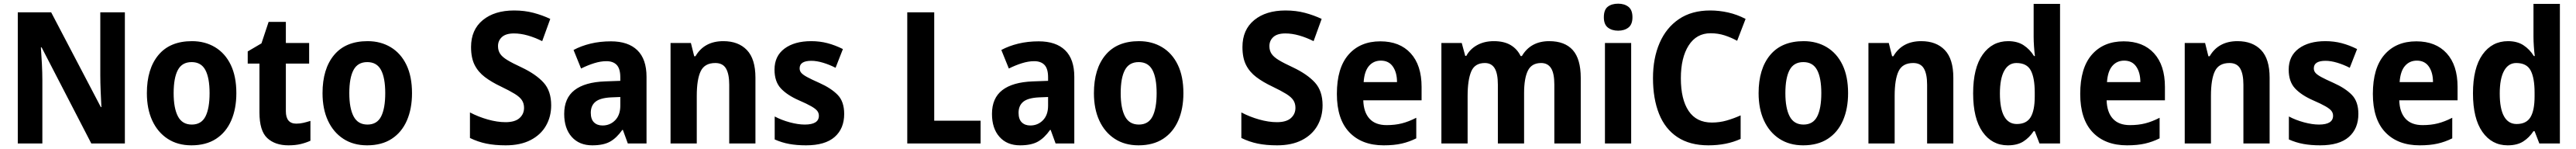

<svg xmlns="http://www.w3.org/2000/svg" viewBox="-20 -781 14048 811"><path d="M661 0H478L207 -523H203Q206 -482 208.5 -433.5Q211 -385 211 -344V0H77V-714H259L530 -198H533Q531 -236 529 -284.5Q527 -333 527 -371V-714H661Z M1269 -274Q1269 -189 1241 -125Q1213 -61 1158.5 -25.5Q1104 10 1024 10Q949 10 894.5 -25.5Q840 -61 810.5 -124.5Q781 -188 781 -274Q781 -406 844 -481.5Q907 -557 1027 -557Q1098 -557 1153 -524Q1208 -491 1238.5 -428Q1269 -365 1269 -274ZM927 -274Q927 -192 950.5 -147.5Q974 -103 1026 -103Q1078 -103 1100.5 -147Q1123 -191 1123 -274Q1123 -357 1100 -400Q1077 -443 1025 -443Q973 -443 950 -400Q927 -357 927 -274Z M1596 -108Q1616 -108 1635 -112.5Q1654 -117 1673 -123V-15Q1649 -4 1620 3Q1591 10 1553 10Q1480 10 1437.5 -29.5Q1395 -69 1395 -169V-435H1331V-501L1406 -545L1445 -662H1539V-547H1666V-435H1539V-176Q1539 -108 1596 -108Z M2227 -274Q2227 -189 2199 -125Q2171 -61 2116.5 -25.5Q2062 10 1982 10Q1907 10 1852.5 -25.5Q1798 -61 1768.5 -124.5Q1739 -188 1739 -274Q1739 -406 1802 -481.5Q1865 -557 1985 -557Q2056 -557 2111 -524Q2166 -491 2196.5 -428Q2227 -365 2227 -274ZM1885 -274Q1885 -192 1908.5 -147.5Q1932 -103 1984 -103Q2036 -103 2058.5 -147Q2081 -191 2081 -274Q2081 -357 2058 -400Q2035 -443 1983 -443Q1931 -443 1908 -400Q1885 -357 1885 -274Z M2986 -208Q2986 -146 2957.5 -96.5Q2929 -47 2873.5 -18.5Q2818 10 2738 10Q2678 10 2632 0.5Q2586 -9 2543 -30V-169Q2589 -145 2640.5 -130.5Q2692 -116 2737 -116Q2788 -116 2813 -138Q2838 -160 2838 -194Q2838 -218 2826.5 -235.5Q2815 -253 2787.5 -270Q2760 -287 2712 -310Q2661 -334 2624.5 -361.5Q2588 -389 2568.5 -427.5Q2549 -466 2549 -525Q2549 -619 2613 -671.5Q2677 -724 2784 -724Q2841 -724 2890 -711Q2939 -698 2981 -678L2937 -557Q2897 -577 2858 -588Q2819 -599 2783 -599Q2739 -599 2717.5 -579.5Q2696 -560 2696 -530Q2696 -506 2707.5 -488.5Q2719 -471 2747 -454Q2775 -437 2825 -414Q2903 -377 2944.5 -331.5Q2986 -286 2986 -208Z M3312 -556Q3406 -556 3456 -507.5Q3506 -459 3506 -363V0H3404L3377 -74H3374Q3343 -30 3307 -10Q3271 10 3210 10Q3139 10 3098 -36Q3057 -82 3057 -161Q3057 -247 3113.5 -290.5Q3170 -334 3280 -338L3363 -341V-360Q3363 -407 3343.5 -427.5Q3324 -448 3287 -448Q3256 -448 3220.5 -437Q3185 -426 3149 -408L3108 -509Q3149 -531 3200.5 -543.5Q3252 -556 3312 -556ZM3313 -251Q3253 -248 3227.5 -227Q3202 -206 3202 -167Q3202 -132 3219.5 -115Q3237 -98 3266 -98Q3307 -98 3335 -126.5Q3363 -155 3363 -206V-253Z M3925 -557Q4007 -557 4053.5 -508.5Q4100 -460 4100 -358V0H3957V-320Q3957 -378 3939.5 -408Q3922 -438 3881 -438Q3823 -438 3801.5 -393.5Q3780 -349 3780 -259V0H3637V-547H3748L3766 -475H3773Q3821 -557 3925 -557Z M4584 -161Q4584 -81 4532 -35.5Q4480 10 4376 10Q4325 10 4284 2.5Q4243 -5 4205 -22V-147Q4243 -127 4288 -115Q4333 -103 4369 -103Q4446 -103 4446 -151Q4446 -166 4437 -177.5Q4428 -189 4404.5 -202.5Q4381 -216 4337 -235Q4273 -263 4238.5 -300Q4204 -337 4204 -402Q4204 -476 4258.5 -516.5Q4313 -557 4404 -557Q4451 -557 4493 -546Q4535 -535 4577 -514L4537 -412Q4504 -429 4469 -439.5Q4434 -450 4405 -450Q4341 -450 4341 -409Q4341 -395 4350 -384.5Q4359 -374 4382 -361.5Q4405 -349 4448 -330Q4513 -301 4548.5 -264.5Q4584 -228 4584 -161Z M4928 0V-714H5075V-124H5328V0Z M5645 -556Q5739 -556 5789 -507.5Q5839 -459 5839 -363V0H5737L5710 -74H5707Q5676 -30 5640 -10Q5604 10 5543 10Q5472 10 5431 -36Q5390 -82 5390 -161Q5390 -247 5446.5 -290.5Q5503 -334 5613 -338L5696 -341V-360Q5696 -407 5676.5 -427.5Q5657 -448 5620 -448Q5589 -448 5553.5 -437Q5518 -426 5482 -408L5441 -509Q5482 -531 5533.5 -543.5Q5585 -556 5645 -556ZM5646 -251Q5586 -248 5560.5 -227Q5535 -206 5535 -167Q5535 -132 5552.5 -115Q5570 -98 5599 -98Q5640 -98 5668 -126.5Q5696 -155 5696 -206V-253Z M6434 -274Q6434 -189 6406 -125Q6378 -61 6323.5 -25.5Q6269 10 6189 10Q6114 10 6059.5 -25.5Q6005 -61 5975.5 -124.5Q5946 -188 5946 -274Q5946 -406 6009 -481.5Q6072 -557 6192 -557Q6263 -557 6318 -524Q6373 -491 6403.5 -428Q6434 -365 6434 -274ZM6092 -274Q6092 -192 6115.5 -147.5Q6139 -103 6191 -103Q6243 -103 6265.5 -147Q6288 -191 6288 -274Q6288 -357 6265 -400Q6242 -443 6190 -443Q6138 -443 6115 -400Q6092 -357 6092 -274Z M7193 -208Q7193 -146 7164.5 -96.5Q7136 -47 7080.5 -18.5Q7025 10 6945 10Q6885 10 6839 0.5Q6793 -9 6750 -30V-169Q6796 -145 6847.5 -130.5Q6899 -116 6944 -116Q6995 -116 7020 -138Q7045 -160 7045 -194Q7045 -218 7033.5 -235.5Q7022 -253 6994.5 -270Q6967 -287 6919 -310Q6868 -334 6831.5 -361.5Q6795 -389 6775.5 -427.5Q6756 -466 6756 -525Q6756 -619 6820 -671.5Q6884 -724 6991 -724Q7048 -724 7097 -711Q7146 -698 7188 -678L7144 -557Q7104 -577 7065 -588Q7026 -599 6990 -599Q6946 -599 6924.5 -579.5Q6903 -560 6903 -530Q6903 -506 6914.5 -488.5Q6926 -471 6954 -454Q6982 -437 7032 -414Q7110 -377 7151.5 -331.5Q7193 -286 7193 -208Z M7508 -556Q7614 -556 7673.5 -491Q7733 -426 7733 -308V-235H7415Q7417 -170 7449 -135Q7481 -100 7542 -100Q7588 -100 7625.5 -109.5Q7663 -119 7704 -140V-28Q7666 -9 7624.5 0.5Q7583 10 7526 10Q7407 10 7339 -61Q7271 -132 7271 -270Q7271 -411 7334.5 -483.5Q7398 -556 7508 -556ZM7511 -451Q7471 -451 7446 -422Q7421 -393 7417 -334H7599Q7599 -386 7576.5 -418.5Q7554 -451 7511 -451Z M8429 -557Q8514 -557 8557.5 -508.5Q8601 -460 8601 -357V0H8457V-320Q8457 -382 8439 -410Q8421 -438 8385 -438Q8333 -438 8312.5 -396Q8292 -354 8292 -274V0H8149V-320Q8149 -381 8131.5 -409.5Q8114 -438 8078 -438Q8023 -438 8003.5 -391.5Q7984 -345 7984 -258V0H7841V-547H7952L7971 -477H7977Q7997 -514 8036 -535.5Q8075 -557 8127 -557Q8183 -557 8219 -535.5Q8255 -514 8273 -476H8280Q8328 -557 8429 -557Z M8805 -761Q8839 -761 8861 -744Q8883 -727 8883 -687Q8883 -648 8861 -631Q8839 -614 8805 -614Q8771 -614 8749 -631Q8727 -648 8727 -687Q8727 -728 8748.5 -744.5Q8770 -761 8805 -761ZM8876 -547V0H8733V-547Z M9309 -600Q9232 -600 9189.5 -533.5Q9147 -467 9147 -355Q9147 -240 9189.5 -177Q9232 -114 9316 -114Q9358 -114 9396.5 -125Q9435 -136 9473 -153V-25Q9397 10 9297 10Q9196 10 9128.5 -34.5Q9061 -79 9028 -161.5Q8995 -244 8995 -356Q8995 -464 9031 -547Q9067 -630 9136.5 -677Q9206 -724 9307 -724Q9356 -724 9405 -713Q9454 -702 9500 -678L9454 -559Q9421 -577 9385.5 -588.5Q9350 -600 9309 -600Z M10059 -274Q10059 -189 10031 -125Q10003 -61 9948.5 -25.5Q9894 10 9814 10Q9739 10 9684.5 -25.5Q9630 -61 9600.5 -124.5Q9571 -188 9571 -274Q9571 -406 9634 -481.5Q9697 -557 9817 -557Q9888 -557 9943 -524Q9998 -491 10028.5 -428Q10059 -365 10059 -274ZM9717 -274Q9717 -192 9740.5 -147.5Q9764 -103 9816 -103Q9868 -103 9890.5 -147Q9913 -191 9913 -274Q9913 -357 9890 -400Q9867 -443 9815 -443Q9763 -443 9740 -400Q9717 -357 9717 -274Z M10458 -557Q10540 -557 10586.5 -508.5Q10633 -460 10633 -358V0H10490V-320Q10490 -378 10472.5 -408Q10455 -438 10414 -438Q10356 -438 10334.5 -393.5Q10313 -349 10313 -259V0H10170V-547H10281L10299 -475H10306Q10354 -557 10458 -557Z M10930 10Q10844 10 10792.5 -63Q10741 -136 10741 -273Q10741 -411 10793 -484Q10845 -557 10932 -557Q10982 -557 11016 -535Q11050 -513 11073 -476H11078Q11075 -499 11073 -528Q11071 -557 11071 -580V-760H11215V0H11103L11077 -67H11071Q11048 -32 11015 -11Q10982 10 10930 10ZM10979 -106Q11032 -106 11054.5 -143Q11077 -180 11077 -256V-277Q11077 -357 11055.5 -397.5Q11034 -438 10977 -438Q10934 -438 10910.5 -395.5Q10887 -353 10887 -272Q10887 -189 10910.5 -147.5Q10934 -106 10979 -106Z M11562 -556Q11668 -556 11727.5 -491Q11787 -426 11787 -308V-235H11469Q11471 -170 11503 -135Q11535 -100 11596 -100Q11642 -100 11679.5 -109.5Q11717 -119 11758 -140V-28Q11720 -9 11678.5 0.5Q11637 10 11580 10Q11461 10 11393 -61Q11325 -132 11325 -270Q11325 -411 11388.5 -483.5Q11452 -556 11562 -556ZM11565 -451Q11525 -451 11500 -422Q11475 -393 11471 -334H11653Q11653 -386 11630.5 -418.5Q11608 -451 11565 -451Z M12183 -557Q12265 -557 12311.5 -508.5Q12358 -460 12358 -358V0H12215V-320Q12215 -378 12197.5 -408Q12180 -438 12139 -438Q12081 -438 12059.5 -393.5Q12038 -349 12038 -259V0H11895V-547H12006L12024 -475H12031Q12079 -557 12183 -557Z M12842 -161Q12842 -81 12790 -35.5Q12738 10 12634 10Q12583 10 12542 2.5Q12501 -5 12463 -22V-147Q12501 -127 12546 -115Q12591 -103 12627 -103Q12704 -103 12704 -151Q12704 -166 12695 -177.5Q12686 -189 12662.5 -202.5Q12639 -216 12595 -235Q12531 -263 12496.5 -300Q12462 -337 12462 -402Q12462 -476 12516.5 -516.5Q12571 -557 12662 -557Q12709 -557 12751 -546Q12793 -535 12835 -514L12795 -412Q12762 -429 12727 -439.5Q12692 -450 12663 -450Q12599 -450 12599 -409Q12599 -395 12608 -384.5Q12617 -374 12640 -361.5Q12663 -349 12706 -330Q12771 -301 12806.5 -264.5Q12842 -228 12842 -161Z M13158 -556Q13264 -556 13323.5 -491Q13383 -426 13383 -308V-235H13065Q13067 -170 13099 -135Q13131 -100 13192 -100Q13238 -100 13275.5 -109.5Q13313 -119 13354 -140V-28Q13316 -9 13274.5 0.5Q13233 10 13176 10Q13057 10 12989 -61Q12921 -132 12921 -270Q12921 -411 12984.5 -483.5Q13048 -556 13158 -556ZM13161 -451Q13121 -451 13096 -422Q13071 -393 13067 -334H13249Q13249 -386 13226.5 -418.5Q13204 -451 13161 -451Z M13656 10Q13570 10 13518.5 -63Q13467 -136 13467 -273Q13467 -411 13519 -484Q13571 -557 13658 -557Q13708 -557 13742 -535Q13776 -513 13799 -476H13804Q13801 -499 13799 -528Q13797 -557 13797 -580V-760H13941V0H13829L13803 -67H13797Q13774 -32 13741 -11Q13708 10 13656 10ZM13705 -106Q13758 -106 13780.5 -143Q13803 -180 13803 -256V-277Q13803 -357 13781.5 -397.5Q13760 -438 13703 -438Q13660 -438 13636.5 -395.5Q13613 -353 13613 -272Q13613 -189 13636.5 -147.5Q13660 -106 13705 -106Z"/></svg>

Font: Noto Sans Lao SemiCondensed
Style: Bold
Weight: 700
Width: 4
Designer: Monotype Design Team
Foundry: Monotype Imaging Inc.
Version: Version 2.003; ttfautohint (v1.8.4.7-5d5b)